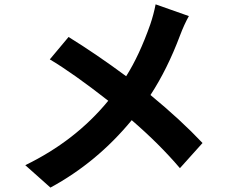

<svg xmlns="http://www.w3.org/2000/svg" viewBox="-20 -808 1040 879"><path d="M692.4 -788.1 844.7 -734.4Q823.2 -696.3 803.7 -644.5Q746.1 -491.2 668.9 -373Q806.6 -259.8 907.2 -153.3L803.7 -38.1Q709 -149.4 583 -257.8Q423.8 -64.5 210.9 50.8L95.7 -51.8Q325.2 -163.1 475.6 -346.7Q313.5 -473.6 208 -536.1L293.9 -638.7Q418.9 -561.5 557.6 -459Q618.2 -554.7 668 -696.3Q683.6 -742.2 692.4 -788.1Z"/></svg>

Font: Gen Shin Gothic Monospace Bold
Style: Bold
Weight: 700
Designer: [Source Han Sans]
Ryoko NISHIZUKA  (kana & ideographs); Paul D. Hunt (Latin, Greek & Cyrillic); Wenlong ZHANG  (bopomofo
Version: Version 1.002.20150607